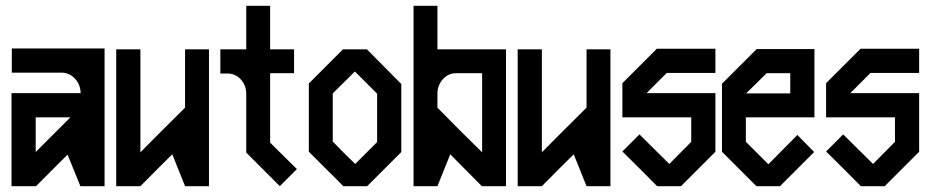

<svg xmlns="http://www.w3.org/2000/svg" viewBox="-20 -639 3195 659"><path d="M338.9 -472.7V0H255.9L211.9 -108.4L103.5 0H19.5V-319.3H256.8V-320.3Q255.9 -348.6 237.3 -369.1Q217.8 -389.6 191.4 -389.6H20.5V-472.7ZM221.7 -236.3H102.5V-117.2Z M697.3 0H615.2Q600.6 -37.1 571.3 -109.4Q534.2 -73.2 461.9 0H378.9V-469.7H461.9V-116.2Q512.7 -168 615.2 -269.5V-469.7H697.3Z M907.2 -149.4Q937.5 -119.1 999 -58.6L940.4 0L882.8 -57.6L825.2 -115.2V-319.3Q824.2 -347.7 805.7 -367.2Q787.1 -386.7 760.7 -386.7H736.3V-469.7H825.2V-619.1H907.2V-469.7H989.3V-387.7H907.2Z M1357.4 -117.2 1298.8 -58.6 1240.2 0H1158.2Q1128.9 -30.3 1098.6 -59.6L1040 -118.2V-352.5L1098.6 -411.1L1157.2 -469.7H1239.3Q1278.3 -429.7 1356.4 -351.6H1357.4ZM1274.4 -151.4V-317.4L1198.2 -393.6Q1172.9 -368.2 1122.1 -318.4V-153.3L1160.2 -114.3L1199.2 -76.2Z M1716.8 0H1633.8Q1597.7 -36.1 1525.4 -109.4Q1510.7 -72.3 1481.4 0H1399.4V-619.1H1481.4V-469.7H1716.8ZM1634.8 -387.7H1544.9Q1519.5 -387.7 1501 -368.2Q1482.4 -347.7 1481.4 -320.3V-269.5L1557.6 -192.4L1634.8 -116.2Z M2075.2 0H1993.2Q1978.5 -37.1 1949.2 -109.4Q1912.1 -73.2 1839.8 0H1756.8V-469.7H1839.8V-116.2Q1890.6 -168 1993.2 -269.5V-469.7H2075.2Z M2258.8 -236.3H2116.2V-353.5L2234.4 -471.7H2435.5V-388.7H2268.6L2199.2 -319.3H2258.8ZM2258.8 -319.3H2435.5V-118.2L2317.4 0H2235.4Q2196.3 -40 2116.2 -119.1L2174.8 -177.7Q2209 -143.6 2277.3 -76.2Q2301.8 -101.6 2352.5 -152.3V-236.3H2258.8Z M2775.4 -236.3H2540V-152.3L2617.2 -75.2Q2650.4 -108.4 2716.8 -175.8Q2735.4 -156.2 2774.4 -117.2L2715.8 -58.6L2657.2 0H2576.2L2516.6 -59.6L2458 -118.2V-351.6L2576.2 -469.7V-470.7H2775.4ZM2692.4 -387.7H2611.3Q2587.9 -365.2 2541 -318.4H2692.4Z M2958 -236.3H2815.4V-353.5L2933.6 -471.7H3134.8V-388.7H2967.8L2898.4 -319.3H2958ZM2958 -319.3H3134.8V-118.2L3016.6 0H2934.6Q2895.5 -40 2815.4 -119.1L2874 -177.7Q2908.2 -143.6 2976.6 -76.2Q3001 -101.6 3051.8 -152.3V-236.3H2958Z"/></svg>

Font: mr_KirucoupageG
Style: Regular
Weight: 400
Designer: Jan Henkel
Version: Version 1.00 May 25, 2020, initial release